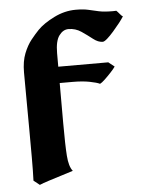

<svg xmlns="http://www.w3.org/2000/svg" viewBox="-51 -510 580 766"><g transform="rotate(-5 239.5 -127.0)"><path d="M191.9 -302.7Q191.9 -301.3 191.9 -281.2Q191.9 -261.2 191.9 -230.2Q191.9 -199.2 191.9 -164.8Q191.9 -130.4 191.9 -99.1Q191.9 -67.9 191.9 -47.1Q191.9 -26.4 191.9 -23.9Q191.9 65.4 195.1 108.6Q198.2 151.9 213.4 170.4Q199.7 174.8 171.6 183.6Q143.6 192.4 116.5 200.9Q89.4 209.5 77.6 214.8L53.7 195.8Q55.2 159.2 55.2 103.8Q55.2 48.3 54.9 -14.2Q54.7 -76.7 54.2 -135.7Q53.7 -194.8 53.7 -237.8Q53.7 -282.2 66.2 -313.5Q78.6 -344.7 95.7 -366Q112.8 -387.2 127 -401.9Q150.9 -426.3 193.6 -447.5Q236.3 -468.8 280.8 -468.8Q311.5 -468.8 331.3 -464.1Q351.1 -459.5 372.3 -454.8Q393.6 -450.2 427.7 -450.2Q430.2 -450.2 434.8 -450.4Q439.5 -450.7 441.9 -450.7Q447.3 -445.8 454.6 -436.8Q461.9 -427.7 466.3 -426.3Q460 -416 447.8 -400.4Q435.5 -384.8 421.6 -368.9Q407.7 -353 395.8 -342.5Q383.8 -332 377.4 -332Q358.9 -332 339.1 -347.7Q319.3 -363.3 296.4 -378.9Q273.4 -394.5 245.1 -394.5Q223.6 -394.5 207.8 -373Q191.9 -351.6 191.9 -302.7ZM392.1 -248.5 416 -229.5Q410.2 -220.7 397.2 -206.8Q384.3 -192.9 371.6 -180.9Q358.9 -168.9 352.1 -166Q340.3 -171.9 311.5 -177.5Q282.7 -183.1 243.2 -183.1H122.1L103.5 -248.5Z"/></g></svg>

Font: Gentium Book Plus
Style: Bold
Weight: 700
Designer: Victor Gaultney, Annie Olsen, Iska Routamaa, Becca Hirsbrunner
Foundry: SIL International
Version: Version 6.101